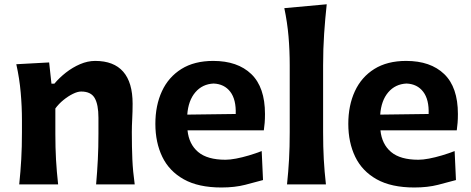

<svg xmlns="http://www.w3.org/2000/svg" viewBox="-20 -846 2160 881"><path d="M68.2 0H246.7Q240.1 -59.3 237 -114Q234 -168.8 234 -231.3V-348.3Q249.6 -369.6 271 -387Q292.4 -404.5 314.2 -415.2Q336 -426 352.4 -426Q397.3 -426 414.5 -396Q431.7 -366.1 431.7 -305.5V-231.3Q431.7 -168.8 428.9 -114Q426.2 -59.3 421 0H598.1Q589.8 -59.3 587.3 -115.1Q584.9 -170.9 584.9 -239.5Q584.9 -267.4 586.7 -300.9Q588.5 -334.3 588.5 -370.2Q588.5 -467.7 545.3 -517.1Q502.1 -566.5 416.8 -566.5Q382.3 -566.5 347.5 -551.6Q312.7 -536.6 282.3 -512.8Q251.9 -488.9 229.6 -462.1H216.1L205.5 -559.5L54.8 -551.3Q69.4 -485.6 75 -421.3Q80.7 -357 80.7 -294.5V-239.5Q80.7 -170.9 77.5 -115.1Q74.4 -59.3 68.2 0Z M996 14.3Q1057.4 14.3 1105 2Q1152.6 -10.3 1186.9 -19.8L1180.8 -152.8Q1153 -142 1122.1 -132.8Q1091.3 -123.6 1063.2 -118.3Q1035.1 -113 1014.8 -113Q931.5 -113 889.2 -148.6Q847 -184.2 840.4 -247.9H1190.6Q1193.1 -265.1 1194.5 -282.8Q1195.9 -300.5 1195.9 -323Q1195.9 -445.6 1133.1 -506.1Q1070.2 -566.5 958.4 -566.5Q871.6 -566.5 812.4 -529.5Q753.1 -492.4 723 -427.3Q692.9 -362.2 692.9 -277.7Q692.9 -192.5 724.6 -126.6Q756.3 -60.7 823.4 -23.2Q890.4 14.3 996 14.3ZM1061.6 -323 839.3 -320.1Q844 -384.7 876.3 -422.5Q908.5 -460.3 960.2 -462.7Q1009.4 -460.6 1036.7 -424.9Q1063.9 -389.2 1061.6 -323Z M1297 0H1475.5Q1468.8 -59.3 1465.7 -115.1Q1462.6 -170.9 1462.6 -239.5V-546.2Q1462.6 -621.8 1467.3 -691.3Q1472 -760.8 1479.2 -826.4L1284.6 -808.6Q1298.3 -743.6 1303.9 -678.8Q1309.4 -614.1 1309.4 -546.2V-239.5Q1309.4 -170.9 1306.3 -115.1Q1303.2 -59.3 1297 0Z M1881.3 14.3Q1942.6 14.3 1990.2 2Q2037.8 -10.3 2072.2 -19.8L2066.1 -152.8Q2038.2 -142 2007.4 -132.8Q1976.5 -123.6 1948.5 -118.3Q1920.4 -113 1900 -113Q1816.7 -113 1774.5 -148.6Q1732.2 -184.2 1725.7 -247.9H2075.9Q2078.3 -265.1 2079.7 -282.8Q2081.1 -300.5 2081.1 -323Q2081.1 -445.6 2018.3 -506.1Q1955.5 -566.5 1843.6 -566.5Q1756.9 -566.5 1697.6 -529.5Q1638.3 -492.4 1608.3 -427.3Q1578.2 -362.2 1578.2 -277.7Q1578.2 -192.5 1609.9 -126.6Q1641.6 -60.7 1708.6 -23.2Q1775.6 14.3 1881.3 14.3ZM1946.8 -323 1724.6 -320.1Q1729.3 -384.7 1761.5 -422.5Q1793.8 -460.3 1845.4 -462.7Q1894.7 -460.6 1921.9 -424.9Q1949.2 -389.2 1946.8 -323Z"/></svg>

Font: Pinar-VF
Style: Regular
Weight: 300
Designer: Amin Abedi
Version: Version 3.0